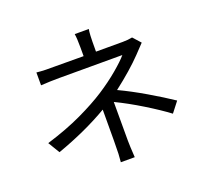

<svg xmlns="http://www.w3.org/2000/svg" viewBox="-139 -969 1277 1180"><g transform="rotate(-20 500.0 -379.5)"><path d="M549 39H458Q460 16 462 -14.5Q464 -45 464 -303Q316 -216 125 -148L79 -224Q213 -265 313 -312.5Q413 -360 482.5 -405Q552 -450 609 -498Q666 -546 692 -577H281Q221 -577 159 -573V-657Q184 -654 219.5 -653Q255 -652 466 -652V-709Q466 -768 461 -798H553Q550 -781 548.5 -755.5Q547 -730 547 -652H722Q757 -652 785 -658L830 -608L773 -548Q702 -474 588 -386Q667 -349 756.5 -296.5Q846 -244 913 -199L861 -132Q801 -177 713 -231Q625 -285 544 -324V-71Q544 -38 549 39Z"/></g></svg>

Font: Source Han Sans & Saira Hybrid
Style: Regular
Weight: 400
Designer: Ryoko NISHIZUKA 西塚涼子 (kana & ideographs); Paul D. Hunt (Latin, Greek & Cyrillic); Wenlong ZHANG 张文龙 (bopomofo); Sandoll 
Foundry: Adobe Systems Incorporated
Version: Version 1.00;August 2, 2021;FontCreator 13.0.0.2675 64-bit